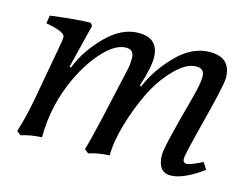

<svg xmlns="http://www.w3.org/2000/svg" viewBox="-75 -608 952 737"><g transform="rotate(15 401.0 -239.5)"><path d="M652 9Q600 9 600 -61Q600 -93 659 -309Q673 -362 673 -388Q673 -421 641 -421Q600 -421 554 -373Q508 -325 478 -262.5Q448 -200 427.5 -130Q407 -60 407 -5Q360 -3 325 9L309 -4Q319 -35 343 -139L389 -345Q393 -363 393 -387Q393 -421 362 -421Q321 -421 275.5 -373.5Q230 -326 195 -254Q138 -135 138 -5Q93 -3 56 9L40 -4Q58 -60 73 -139L116 -377Q118 -387 118 -398Q118 -418 41 -432L46 -464Q159 -478 204 -478L213 -468L170 -294L176 -292Q203 -363 264.5 -425.5Q326 -488 394 -488Q474 -488 474 -409Q474 -369 449 -294L455 -292Q485 -364 546 -426Q607 -488 677 -488Q761 -488 761 -407Q761 -379 723 -231.5Q685 -84 685 -67Q685 -50 701 -50Q714 -50 762 -74L779 -47Q701 9 652 9Z"/></g></svg>

Font: Poly
Style: Italic
Weight: 400
Italic angle: -10°
Designer: Nicolas Silva
Foundry: Jose Nicolas Silva Schwarzenberg
Version: Version 1.003